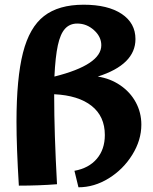

<svg xmlns="http://www.w3.org/2000/svg" viewBox="-20 -785 650 815"><path d="M425 -212Q425 -291 369 -335.5Q313 -380 210 -385V-376Q210 -222 222 -3Q146 3 60 3Q50 -161 50 -268Q50 -453 77.5 -561Q105 -669 167 -717Q229 -765 335 -765Q438 -765 496.5 -726Q555 -687 555 -619Q555 -511 395 -460Q448 -452 490.5 -423Q533 -394 556.5 -350.5Q580 -307 580 -256Q580 -190 541.5 -128Q503 -66 441.5 -28Q380 10 313 10L296 -60Q357 -71 391 -111Q425 -151 425 -212ZM410 -593Q410 -629 379 -657Q348 -685 308 -685Q276 -685 256 -663Q236 -641 225.5 -592.5Q215 -544 211 -460Q410 -510 410 -593Z"/></svg>

Font: Otomanopee One
Style: Regular
Weight: 400
Designer: Das Ende der Wildnis
Foundry: Gutenberg Labo
Version: Version 3.005